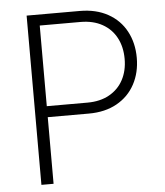

<svg xmlns="http://www.w3.org/2000/svg" viewBox="-51 -753 687 799"><g transform="rotate(-5 292.0 -353.5)"><path d="M89.8 -707H311.5Q379.9 -707 429.4 -679.4Q479 -651.9 505.1 -603Q531.2 -554.2 531.2 -492.2Q531.2 -430.7 505.1 -382.1Q479 -333.5 429.7 -305.9Q380.4 -278.3 312.5 -278.3H140.6V0H89.8ZM310.5 -324.2Q363.8 -324.2 402.1 -345.7Q440.4 -367.2 460.4 -405Q480.5 -442.9 480.5 -492.2Q480.5 -542 460.4 -580.1Q440.4 -618.2 402.1 -639.6Q363.8 -661.1 310.5 -661.1H140.6V-324.2Z"/></g></svg>

Font: Pretendard ExtraLight
Style: Regular
Weight: 200
Designer: Base glyphs from Inter by Rasmus Andersson; Hangeul glyphs from Noto Sans CJK(Source Han Sans) by Jang Soo-young and Kan
Foundry: Kil Hyung-jin
Version: Version 1.309